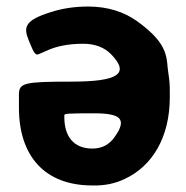

<svg xmlns="http://www.w3.org/2000/svg" viewBox="-20 -559 569 588"><path d="M69 -433C86 -391 89 -388 103 -395L119 -402C150 -417 188 -425 235 -425C272 -425 301 -413 321 -392C378 -333 342 -309 198 -309C53 -309 38 -305 38 -269V-229C38 -82 116 9 263 9C300 10 333 3 362 -11C446 -50 500 -138 500 -261V-280C500 -298 499 -315 496 -332C488 -378 503 -420 400 -494C361 -522 311 -539 250 -539C208 -539 170 -533 136 -522C52 -496 52 -474 69 -433ZM177 -200V-206C177 -211 185 -212 267 -212C348 -212 372 -196 330 -138C315 -117 293 -104 263 -104C205 -104 177 -142 177 -200Z"/></svg>

Font: Asimov Print
Style: A
Weight: 500
Designer: Google
Version: Version 2.000980: 2014